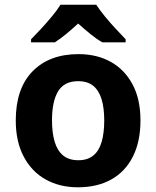

<svg xmlns="http://www.w3.org/2000/svg" viewBox="-20 -786 665 816"><path d="M577 -274Q577 -184 544.5 -120Q512 -56 452.5 -23Q393 10 311 10Q234 10 174.5 -23Q115 -56 81 -120Q47 -184 47 -274Q47 -410 118.5 -483Q190 -556 314 -556Q391 -556 450 -523.5Q509 -491 543 -428Q577 -365 577 -274ZM201 -275Q201 -221 212.5 -183Q224 -145 248.5 -125Q273 -105 313 -105Q352 -105 376.5 -125Q401 -145 412 -183Q423 -221 423 -274Q423 -328 411.5 -365Q400 -402 376 -421.5Q352 -441 312 -441Q253 -441 227 -398Q201 -355 201 -275ZM389 -766Q404 -743 426.5 -715.5Q449 -688 473 -662.5Q497 -637 514 -619V-606H415Q389 -621 364 -641.5Q339 -662 312 -686Q286 -662 262.5 -642.5Q239 -623 213 -606H112V-619Q131 -638 154.5 -663.5Q178 -689 200.5 -716Q223 -743 237 -766Z"/></svg>

Font: Noto Sans Cherokee
Style: Regular
Weight: 400
Designer: Monotype Design Team
Foundry: Monotype Imaging Inc.
Version: Version 2.001